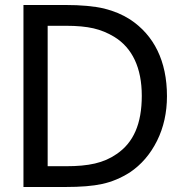

<svg xmlns="http://www.w3.org/2000/svg" viewBox="-20 -747 718 767"><path d="M647 -362.8C647 -502.9 595.2 -606.4 499.5 -669.4C469.7 -688.5 435.5 -703.1 396 -712.9C356.4 -722.2 304.2 -727.1 239.3 -727.1H73.7V0H241.2C302.2 0 351.1 -3.9 388.7 -12.2C426.3 -20.5 462.9 -35.6 498.5 -58.1C544.4 -88.9 580.6 -130.9 607.4 -184.6C633.8 -237.8 647 -297.4 647 -362.8ZM546.4 -364.3C546.4 -252.4 513.2 -176.8 445.3 -131.3C394 -95.7 334 -83 244.1 -83H170.4V-644H244.1C287.6 -644 323.7 -640.6 353.5 -633.8C382.8 -627 410.2 -615.7 436 -600.1C508.8 -555.7 546.4 -475.6 546.4 -364.3Z"/></svg>

Font: SG Kara SemiBold
Style: Regular
Weight: 400
Designer: Damoon Khanjanzadeh
Version: Version 1.000